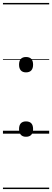

<svg xmlns="http://www.w3.org/2000/svg" viewBox="-20 -905 353 1300"><path d="M156 21Q133 21 121 7.5Q109 -6 109 -31Q109 -57 121 -70Q133 -83 156 -83Q180 -83 192 -70Q204 -57 204 -31Q204 -6 192 7.5Q180 21 156 21ZM156 -415Q133 -415 121 -428.5Q109 -442 109 -467Q109 -493 121 -506Q133 -519 156 -519Q180 -519 192 -506Q204 -493 204 -467Q204 -442 192 -428.5Q180 -415 156 -415ZM0 365H313V375H0ZM0 -20H313V0H0ZM0 -505H313V-500H0ZM0 -885H313V-875H0Z"/></svg>

Font: Playwrite AT Guides
Style: Regular
Weight: 400
Designer: Veronika Burian, José Scaglione
Foundry: TypeTogether
Version: Version 1.003